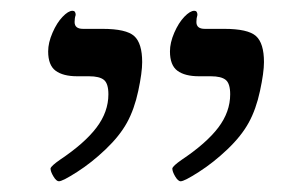

<svg xmlns="http://www.w3.org/2000/svg" viewBox="-20 -607 529 358"><path d="M124 -464.8Q97.7 -464.8 83.7 -475.1Q69.8 -485.4 69.8 -511.2Q69.8 -527.3 77.9 -545.9Q85.9 -564.5 96.7 -575.7Q107.4 -586.9 115.2 -586.9Q121.1 -586.9 121.1 -579.1Q119.1 -573.2 119.1 -565.9Q119.1 -553.2 134.8 -553.2H170.9Q215.3 -553.2 230.2 -539.8Q245.1 -526.4 245.1 -491.2Q245.1 -471.7 237.8 -437.5Q230.5 -403.3 216.8 -378.4Q203.1 -353.5 177 -328.6Q150.9 -303.7 123.8 -286.4Q96.7 -269 89.8 -269Q85 -269 79.6 -278.1Q74.2 -287.1 74.2 -293Q75.7 -297.9 91.8 -309.1Q137.7 -339.8 159.9 -369.1Q182.1 -398.4 182.1 -431.2Q182.1 -451.2 173.8 -458Q165.5 -464.8 146 -464.8ZM351.1 -464.8Q324.7 -464.8 310.8 -475.1Q296.9 -485.4 296.9 -511.2Q296.9 -527.3 304.9 -545.9Q313 -564.5 323.7 -575.7Q334.5 -586.9 342.3 -586.9Q348.1 -586.9 348.1 -579.1Q346.2 -573.2 346.2 -565.9Q346.2 -553.2 361.8 -553.2H397.9Q442.4 -553.2 457.3 -539.8Q472.2 -526.4 472.2 -491.2Q472.2 -471.7 464.8 -437.5Q457.5 -403.3 443.8 -378.4Q430.2 -353.5 404.1 -328.6Q377.9 -303.7 350.8 -286.4Q323.7 -269 316.9 -269Q312 -269 306.6 -278.1Q301.3 -287.1 301.3 -293Q302.7 -297.9 318.8 -309.1Q364.7 -339.8 387 -369.1Q409.2 -398.4 409.2 -431.2Q409.2 -451.2 400.9 -458Q392.6 -464.8 373 -464.8Z"/></svg>

Font: Tinos
Style: Italic
Weight: 400
Italic angle: -16.333°
Designer: Steve Matteson
Foundry: Monotype Imaging Inc.
Version: Version 1.32